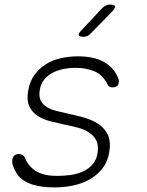

<svg xmlns="http://www.w3.org/2000/svg" viewBox="-20 -805 640 835"><path d="M218 10Q194 10 169.5 7.5Q145 5 122.5 -2Q100 -9 81 -21.5Q62 -34 50 -55Q43 -66 37 -82.5Q31 -99 34 -112Q35 -122 42.5 -128.5Q50 -135 62 -135Q70 -135 77 -131.5Q84 -128 88 -119Q105 -79 139 -59.5Q173 -40 227 -40Q254 -40 283 -43.5Q312 -47 337 -57.5Q362 -68 380.5 -87.5Q399 -107 404 -138Q410 -173 398.5 -194.5Q387 -216 366 -229.5Q345 -243 318 -250Q291 -257 266 -262Q234 -269 201.5 -277Q169 -285 144.5 -300.5Q120 -316 107.5 -342.5Q95 -369 103 -413Q110 -452 130.5 -480Q151 -508 180 -526Q209 -544 245 -552Q281 -560 319 -560Q387 -560 429.5 -537Q472 -514 491 -472Q495 -464 496.5 -457.5Q498 -451 496 -445Q495 -434 487.5 -429.5Q480 -425 470 -425Q462 -425 456.5 -427.5Q451 -430 448 -437Q427 -480 390.5 -495Q354 -510 310 -510Q281 -510 254.5 -504.5Q228 -499 207 -487.5Q186 -476 171.5 -458Q157 -440 153 -414Q148 -384 158 -366Q168 -348 187 -337.5Q206 -327 229.5 -321.5Q253 -316 275 -311Q309 -304 344.5 -294Q380 -284 407.5 -266Q435 -248 449 -218.5Q463 -189 455 -142Q448 -100 424.5 -71Q401 -42 368.5 -24Q336 -6 297 2Q258 10 218 10ZM343 -645Q325 -645 322.5 -652Q320 -659 334 -673L424 -769Q432 -777 440 -781Q448 -785 458 -785Q478 -785 480 -777.5Q482 -770 467 -754L374 -659Q368 -652 360 -648.5Q352 -645 343 -645Z"/></svg>

Font: Maple Mono Thin
Style: Italic
Weight: 250
Italic angle: -10°
Monospace: yes
Designer: subframe7536
Version: Version 7.000